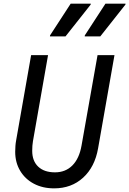

<svg xmlns="http://www.w3.org/2000/svg" viewBox="-20 -1019 710 1055"><path d="M277.5 16Q214.5 16 166.2 -9.5Q118 -35 90.8 -80.5Q63.5 -126 63.5 -185Q63.5 -202 64.8 -217.8Q66 -233.5 69 -249.5L151 -716H244L161 -243Q159 -232 158 -218.2Q157 -204.5 157 -190Q157 -134.5 190 -103.2Q223 -72 282 -72Q340 -72 377.8 -110Q415.5 -148 428 -219L516 -716H609L519 -204Q501 -101.5 436.8 -42.8Q372.5 16 277.5 16ZM445.5 -819 446 -824.5 559.5 -999H670L669 -993.5L531 -819ZM254.5 -819 255 -824.5 368.5 -999H479L478 -993.5L340 -819Z"/></svg>

Font: Google Sans Code
Style: Italic
Weight: 400
Italic angle: -10°
Monospace: yes
Designer: Google Sans Code Authors
Foundry: Google LLC
Version: Version 6.000